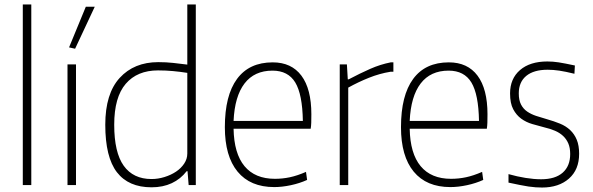

<svg xmlns="http://www.w3.org/2000/svg" viewBox="-20 -828 2653 859"><path d="M82 -808H120V0H82Z M289 -616 364 -798H404L316 -610ZM282 -540H320V0H282Z M658 10Q555 10 503 -57.5Q451 -125 451 -270Q451 -409 515.5 -479.5Q580 -550 688 -550Q723 -550 755 -546.5Q787 -543 818 -539V-808H856V0H824L819 -62H815Q788 -27 748.5 -8.5Q709 10 658 10ZM658 -27Q687 -27 716 -36Q745 -45 767.5 -60Q790 -75 804 -96Q818 -117 818 -141V-502Q786 -507 754 -510Q722 -513 687 -513Q594 -513 542.5 -453Q491 -393 491 -270Q491 -146 533.5 -86.5Q576 -27 658 -27Z M1207 9Q1100 9 1043 -60Q986 -129 986 -259Q986 -401 1040.5 -475Q1095 -549 1200 -549Q1284 -549 1328.5 -489.5Q1373 -430 1373 -317Q1373 -294 1372.5 -279Q1372 -264 1370 -252H1025Q1027 -141 1074 -84.5Q1121 -28 1210 -28Q1244 -28 1277 -35Q1310 -42 1349 -59L1354 -23Q1321 -8 1281.5 0.5Q1242 9 1207 9ZM1199 -512Q1118 -512 1074 -454.5Q1030 -397 1025 -287H1335Q1333 -406 1301 -459Q1269 -512 1199 -512Z M1500 -540H1532L1536 -473H1540Q1591 -500 1636.5 -520Q1682 -540 1728 -549H1740V-507H1727Q1678 -499 1630.5 -480Q1583 -461 1538 -436V0H1500Z M1995 9Q1888 9 1831 -60Q1774 -129 1774 -259Q1774 -401 1828.5 -475Q1883 -549 1988 -549Q2072 -549 2116.5 -489.5Q2161 -430 2161 -317Q2161 -294 2160.5 -279Q2160 -264 2158 -252H1813Q1815 -141 1862 -84.5Q1909 -28 1998 -28Q2032 -28 2065 -35Q2098 -42 2137 -59L2142 -23Q2109 -8 2069.5 0.5Q2030 9 1995 9ZM1987 -512Q1906 -512 1862 -454.5Q1818 -397 1813 -287H2123Q2121 -406 2089 -459Q2057 -512 1987 -512Z M2405 11Q2391 11 2376.5 10Q2362 9 2344.5 6.5Q2327 4 2305.5 -0.5Q2284 -5 2255 -11V-49Q2294 -38 2331.5 -32Q2369 -26 2401 -26Q2464 -26 2497.5 -55.5Q2531 -85 2531 -139Q2531 -167 2522.5 -186.5Q2514 -206 2499 -220Q2484 -234 2463 -243Q2442 -252 2416 -258Q2389 -265 2361.5 -273Q2334 -281 2312 -297Q2290 -313 2276 -339.5Q2262 -366 2262 -410Q2262 -476 2306.5 -514.5Q2351 -553 2429 -553Q2442 -553 2454 -552Q2466 -551 2479.5 -549Q2493 -547 2510.5 -543.5Q2528 -540 2552 -535L2550 -498Q2509 -508 2482 -512Q2455 -516 2430 -516Q2368 -516 2334.5 -488.5Q2301 -461 2301 -410Q2301 -380 2311 -360.5Q2321 -341 2338.5 -329Q2356 -317 2378.5 -309.5Q2401 -302 2426 -295Q2458 -286 2485 -275Q2512 -264 2531 -246Q2550 -228 2560.5 -202.5Q2571 -177 2571 -140Q2571 -69 2525.5 -29Q2480 11 2405 11Z"/></svg>

Font: Encode Sans Narrow
Style: Thin
Weight: 250
Designer: Pablo Impallari, Andres Torresi
Foundry: Pablo Impallari, Andres Torresi
Version: Version 1.000; ttfautohint (v1.00) -l 8 -r 50 -G 200 -x 14 -